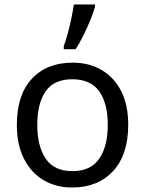

<svg xmlns="http://www.w3.org/2000/svg" viewBox="-20 -825 645 855"><path d="M551 -269Q551 -136 483.5 -63Q416 10 301 10Q230 10 174.5 -22.5Q119 -55 87 -117.5Q55 -180 55 -269Q55 -402 121.5 -474Q188 -546 304 -546Q376 -546 432 -513.5Q488 -481 519.5 -419.5Q551 -358 551 -269ZM146 -269Q146 -174 183.5 -118.5Q221 -63 303 -63Q384 -63 422 -118.5Q460 -174 460 -269Q460 -364 422 -418Q384 -472 302 -472Q220 -472 183 -418Q146 -364 146 -269ZM264 -606V-620Q273 -644 282 -677Q291 -710 298 -744Q305 -778 309 -805H403V-794Q397 -772 383.5 -738.5Q370 -705 352.5 -669.5Q335 -634 317 -606Z"/></svg>

Font: Noto Sans
Style: Regular
Weight: 400
Designer: Monotype Design Team
Foundry: Monotype Imaging Inc.
Version: Version 1.902